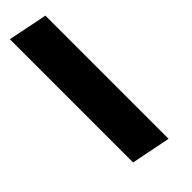

<svg xmlns="http://www.w3.org/2000/svg" viewBox="-65 -215 551 551"><g transform="rotate(45 210.5 60.0)"><path d="M-55 0H445L421 120H-79Z"/></g></svg>

Font: Montserrat Alternates Black
Style: Italic
Weight: 900
Italic angle: -11.3°
Designer: Julieta Ulanovsky
Foundry: Julieta Ulanovsky
Version: Version 7.200